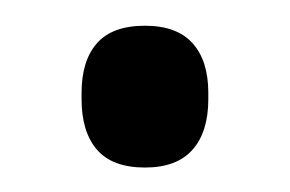

<svg xmlns="http://www.w3.org/2000/svg" viewBox="-20 -124 231 153"><path d="M95.5 9.5Q69.5 9.5 57.2 -4.8Q45 -19 45 -45V-50Q45 -75.5 57.2 -89.5Q69.5 -103.5 95.5 -103.5Q121 -103.5 133.5 -89.5Q146 -75.5 146 -50V-45Q146 -19 133.5 -4.8Q121 9.5 95.5 9.5Z"/></svg>

Font: Anek Devanagari
Style: Regular
Weight: 400
Designer: Kailash Malviya (Devanagari) & Yesha Goshar (Latin)
Foundry: Ek Type
Version: Version 1.003